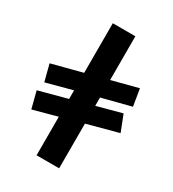

<svg xmlns="http://www.w3.org/2000/svg" viewBox="-204 -972 977 1083"><g transform="rotate(30 284.0 -430.0)"><path d="M354 0V-291L555 -345L514 -450L354 -407V-461L541 -509L523 -619L354 -575V-860H207V-537L11 -486L39 -378L207 -423V-367L24 -318L52 -209L207 -251V0Z"/></g></svg>

Font: Ny Stormning
Style: Hf
Weight: 700
Designer: Robert Jablonski, Mew Too
Foundry: Cannot Into Space Fonts
Version: Version 0.90